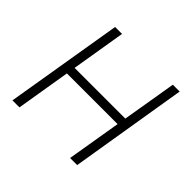

<svg xmlns="http://www.w3.org/2000/svg" viewBox="-139 -694 842 842"><g transform="rotate(45 282.5 -273.0)"><path d="M456.5 -293.5 450.2 -252.4H109.9L116.7 -293.5ZM170.4 -545.9 80.1 0H36.6L127.4 -545.9ZM527.8 -545.9 438 0H394L485.4 -545.9Z"/></g></svg>

Font: Inter Tight ExtraLight
Style: Italic
Weight: 250
Italic angle: -9.39999°
Designer: Rasmus Andersson
Foundry: rsms
Version: Version 3.004